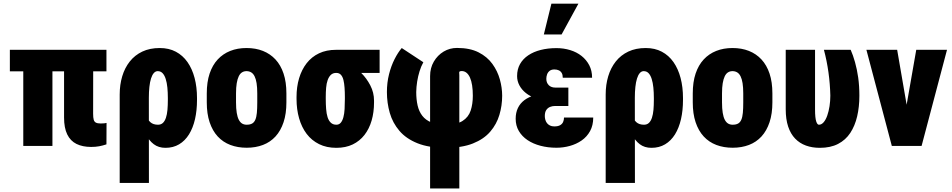

<svg xmlns="http://www.w3.org/2000/svg" viewBox="-20 -802 5233 1055"><path d="M564.9 -528.3V-410.2H34.2V-528.3ZM268.1 -528.3V0H107.9V-528.3ZM332 -528.3H492.2L491.7 -176.8Q491.7 -155.8 494.9 -144.3Q498 -132.8 507.1 -128.2Q516.1 -123.5 532.7 -123.5Q544.9 -123.5 552.2 -124.3Q559.6 -125 565.4 -126.5L564.9 -8.8Q544.9 -2 524.9 1.7Q504.9 5.4 481 5.4Q433.6 5.4 400.1 -11.2Q366.7 -27.8 349.4 -63.5Q332 -99.1 332 -156.2Z M637.7 203.1V-282.7Q637.7 -336.4 651.6 -382.8Q665.5 -429.2 693.1 -464.1Q720.7 -499 762 -518.6Q803.2 -538.1 857.9 -538.1Q908.2 -538.1 946.3 -517.8Q984.4 -497.6 1010.3 -460.7Q1036.1 -423.8 1049.3 -373.5Q1062.5 -323.2 1062.5 -263.2V-252.9Q1062.5 -195.3 1051.5 -147.2Q1040.5 -99.1 1018.6 -63.7Q996.6 -28.3 964.1 -9Q931.6 10.3 889.2 10.3Q851.1 10.3 824.7 -9.8Q798.3 -29.8 780.8 -65.4Q763.2 -101.1 752.2 -147.9Q741.2 -194.8 734.4 -248Q736.8 -247.1 748 -243.7Q759.3 -240.2 769.8 -237.3Q780.3 -234.4 781.2 -234.4Q778.8 -197.3 784.7 -170.9Q790.5 -144.5 806.2 -130.6Q821.8 -116.7 848.1 -116.7Q864.7 -116.7 875.2 -126.7Q885.7 -136.7 891.8 -155Q897.9 -173.3 900.1 -198.2Q902.3 -223.1 902.3 -252.9V-263.2Q902.3 -293.9 899.7 -320.8Q897 -347.7 890.6 -367.9Q884.3 -388.2 873.5 -399.7Q862.8 -411.1 846.7 -411.1Q834.5 -411.1 825.2 -400.6Q815.9 -390.1 809.8 -370.6Q803.7 -351.1 800.8 -324.2Q797.9 -297.4 797.9 -265.1L798.3 203.1Z M1116.2 -239.3V-288.6Q1116.2 -351.1 1131.8 -397.7Q1147.5 -444.3 1176.3 -475.3Q1205.1 -506.3 1245.1 -522.2Q1285.2 -538.1 1334.5 -538.1Q1384.8 -538.1 1424.8 -522.2Q1464.8 -506.3 1493.7 -475.3Q1522.5 -444.3 1538.1 -397.7Q1553.7 -351.1 1553.7 -288.6V-239.3Q1553.7 -177.2 1538.1 -130.4Q1522.5 -83.5 1493.9 -52.2Q1465.3 -21 1425 -5.6Q1384.8 9.8 1335.4 9.8Q1286.1 9.8 1245.6 -5.6Q1205.1 -21 1176.3 -52.2Q1147.5 -83.5 1131.8 -130.4Q1116.2 -177.2 1116.2 -239.3ZM1276.9 -288.6V-239.3Q1276.9 -205.6 1280.8 -181.9Q1284.7 -158.2 1292.2 -143.8Q1299.8 -129.4 1310.5 -123Q1321.3 -116.7 1335.4 -116.7Q1353.5 -116.7 1365 -123Q1376.5 -129.4 1382.8 -143.8Q1389.2 -158.2 1391.4 -181.9Q1393.6 -205.6 1393.6 -239.3V-288.6Q1393.6 -321.8 1389.9 -345Q1386.2 -368.2 1378.7 -383.1Q1371.1 -397.9 1359.9 -404.5Q1348.6 -411.1 1334.5 -411.1Q1320.8 -411.1 1310.1 -404.5Q1299.3 -397.9 1292 -383.1Q1284.7 -368.2 1280.8 -345Q1276.9 -321.8 1276.9 -288.6Z M1609.4 -258.8V-269Q1609.4 -324.7 1623.5 -372.1Q1637.7 -419.4 1665 -454.6Q1692.4 -489.7 1732.9 -509Q1773.4 -528.3 1827.1 -528.3Q1834 -522 1841.8 -504.4Q1849.6 -486.8 1865 -468.8Q1880.4 -450.7 1909.2 -441.9Q1936.5 -429.2 1965.6 -400.4Q1994.6 -371.6 2014.9 -332.5Q2035.2 -293.5 2035.2 -249V-238.8Q2035.2 -185.1 2022 -139.6Q2008.8 -94.2 1982.7 -60.5Q1956.5 -26.9 1918 -8.3Q1879.4 10.3 1828.1 10.3Q1774.4 10.3 1733.4 -10Q1692.4 -30.3 1665 -66.4Q1637.7 -102.5 1623.5 -151.9Q1609.4 -201.2 1609.4 -258.8ZM1770 -269V-258.8Q1770 -229 1772 -203.1Q1773.9 -177.2 1780 -158Q1786.1 -138.7 1797.9 -127.7Q1809.6 -116.7 1828.1 -116.7Q1843.3 -116.7 1852.5 -127.7Q1861.8 -138.7 1866.9 -158Q1872.1 -177.2 1873.5 -203.1Q1875 -229 1875 -258.8V-269Q1875 -295.9 1873.3 -319.8Q1871.6 -343.8 1867.2 -362.1Q1862.8 -380.4 1853.3 -390.9Q1843.8 -401.4 1827.6 -401.4Q1809.6 -401.4 1798.3 -390.9Q1787.1 -380.4 1780.5 -362.1Q1773.9 -343.8 1772 -319.8Q1770 -295.9 1770 -269ZM2065.9 -528.3V-401.4H1827.6V-528.3Z M2343.3 233.4V-383.8Q2343.3 -428.7 2363.8 -463.6Q2384.3 -498.5 2417.7 -518.6Q2451.2 -538.6 2491.2 -538.6Q2562 -538.6 2609.6 -514.4Q2657.2 -490.2 2685.5 -450.9Q2713.9 -411.6 2726.6 -365.7Q2739.3 -319.8 2739.3 -275.9Q2739.3 -221.7 2724.1 -170.7Q2709 -119.6 2673.8 -78.6Q2638.7 -37.6 2578.6 -13.7Q2518.6 10.3 2428.7 10.3Q2336.4 10.3 2273.9 -14.9Q2211.4 -40 2174.6 -83.3Q2137.7 -126.5 2121.8 -181.4Q2106 -236.3 2106 -296.4Q2106 -348.1 2117.7 -394.3Q2129.4 -440.4 2148.2 -477.3Q2167 -514.2 2187.5 -538.1L2306.2 -460Q2293.9 -438 2285.4 -410.6Q2276.9 -383.3 2272.2 -353.8Q2267.6 -324.2 2267.1 -296.4Q2267.1 -255.4 2274.7 -222.4Q2282.2 -189.5 2300.5 -165.8Q2318.8 -142.1 2350.1 -129.4Q2381.3 -116.7 2428.7 -116.7Q2489.3 -116.7 2521.7 -137.5Q2554.2 -158.2 2566.2 -194.3Q2578.1 -230.5 2578.1 -275.9Q2578.1 -307.6 2574.2 -332.8Q2570.3 -357.9 2562.5 -375.5Q2554.7 -393.1 2543.2 -402.3Q2531.7 -411.6 2517.1 -411.6Q2502.4 -411.6 2503.2 -403.3Q2503.9 -395 2503.9 -388.2V233.4Z M2990.2 -287.1H3103V-219.7H3030.3Q3015.1 -219.7 3002.2 -214.4Q2989.3 -209 2981.4 -197Q2973.6 -185.1 2973.6 -164.1Q2973.6 -153.8 2976.6 -143.6Q2979.5 -133.3 2985.8 -125.2Q2992.2 -117.2 3002 -112.3Q3011.7 -107.4 3025.9 -107.4Q3045.9 -107.4 3057.6 -114Q3069.3 -120.6 3074.2 -131.8Q3079.1 -143.1 3079.1 -156.2H3239.7Q3239.7 -113.3 3222.4 -81.8Q3205.1 -50.3 3175.8 -30Q3146.5 -9.8 3110.6 0Q3074.7 9.8 3037.6 9.8Q2990.7 9.8 2950 -1Q2909.2 -11.7 2878.7 -32.2Q2848.1 -52.7 2830.8 -82.3Q2813.5 -111.8 2813.5 -149.4Q2813.5 -182.6 2825.7 -208.3Q2837.9 -233.9 2861.1 -251.5Q2884.3 -269 2917 -278.1Q2949.7 -287.1 2990.2 -287.1ZM3103 -252H2990.2Q2954.1 -252 2923.3 -262.2Q2892.6 -272.5 2869.6 -290.8Q2846.7 -309.1 2834 -333Q2821.3 -356.9 2821.3 -383.8Q2821.3 -421.4 2837.4 -450Q2853.5 -478.5 2882.6 -498Q2911.6 -517.6 2951.2 -527.6Q2990.7 -537.6 3037.6 -537.6Q3077.6 -537.6 3113.3 -526.6Q3148.9 -515.6 3175.5 -494.6Q3202.1 -473.6 3217.8 -443.6Q3233.4 -413.6 3233.4 -375H3072.3Q3072.3 -390.6 3066.7 -400.6Q3061 -410.6 3050.5 -415.5Q3040 -420.4 3026.4 -420.4Q3009.8 -420.4 3000 -412.6Q2990.2 -404.8 2986.1 -393.1Q2981.9 -381.3 2981.9 -368.7Q2981.9 -357.4 2985.6 -348.6Q2989.3 -339.8 2995.8 -333.5Q3002.4 -327.1 3011.2 -324Q3020 -320.8 3030.3 -320.8H3103ZM2968.3 -612.8 3009.8 -781.7H3158.2L3065.9 -612.8Z M3308.1 203.1V-282.7Q3308.1 -336.4 3322 -382.8Q3335.9 -429.2 3363.5 -464.1Q3391.1 -499 3432.4 -518.6Q3473.6 -538.1 3528.3 -538.1Q3578.6 -538.1 3616.7 -517.8Q3654.8 -497.6 3680.7 -460.7Q3706.5 -423.8 3719.7 -373.5Q3732.9 -323.2 3732.9 -263.2V-252.9Q3732.9 -195.3 3721.9 -147.2Q3710.9 -99.1 3689 -63.7Q3667 -28.3 3634.5 -9Q3602.1 10.3 3559.6 10.3Q3521.5 10.3 3495.1 -9.8Q3468.8 -29.8 3451.2 -65.4Q3433.6 -101.1 3422.6 -147.9Q3411.6 -194.8 3404.8 -248Q3407.2 -247.1 3418.5 -243.7Q3429.7 -240.2 3440.2 -237.3Q3450.7 -234.4 3451.7 -234.4Q3449.2 -197.3 3455.1 -170.9Q3460.9 -144.5 3476.6 -130.6Q3492.2 -116.7 3518.6 -116.7Q3535.2 -116.7 3545.7 -126.7Q3556.2 -136.7 3562.3 -155Q3568.4 -173.3 3570.6 -198.2Q3572.8 -223.1 3572.8 -252.9V-263.2Q3572.8 -293.9 3570.1 -320.8Q3567.4 -347.7 3561 -367.9Q3554.7 -388.2 3543.9 -399.7Q3533.2 -411.1 3517.1 -411.1Q3504.9 -411.1 3495.6 -400.6Q3486.3 -390.1 3480.2 -370.6Q3474.1 -351.1 3471.2 -324.2Q3468.3 -297.4 3468.3 -265.1L3468.8 203.1Z M3786.6 -239.3V-288.6Q3786.6 -351.1 3802.2 -397.7Q3817.9 -444.3 3846.7 -475.3Q3875.5 -506.3 3915.5 -522.2Q3955.6 -538.1 4004.9 -538.1Q4055.2 -538.1 4095.2 -522.2Q4135.3 -506.3 4164.1 -475.3Q4192.9 -444.3 4208.5 -397.7Q4224.1 -351.1 4224.1 -288.6V-239.3Q4224.1 -177.2 4208.5 -130.4Q4192.9 -83.5 4164.3 -52.2Q4135.7 -21 4095.5 -5.6Q4055.2 9.8 4005.9 9.8Q3956.5 9.8 3916 -5.6Q3875.5 -21 3846.7 -52.2Q3817.9 -83.5 3802.2 -130.4Q3786.6 -177.2 3786.6 -239.3ZM3947.3 -288.6V-239.3Q3947.3 -205.6 3951.2 -181.9Q3955.1 -158.2 3962.6 -143.8Q3970.2 -129.4 3981 -123Q3991.7 -116.7 4005.9 -116.7Q4023.9 -116.7 4035.4 -123Q4046.9 -129.4 4053.2 -143.8Q4059.6 -158.2 4061.8 -181.9Q4064 -205.6 4064 -239.3V-288.6Q4064 -321.8 4060.3 -345Q4056.6 -368.2 4049.1 -383.1Q4041.5 -397.9 4030.3 -404.5Q4019 -411.1 4004.9 -411.1Q3991.2 -411.1 3980.5 -404.5Q3969.7 -397.9 3962.4 -383.1Q3955.1 -368.2 3951.2 -345Q3947.3 -321.8 3947.3 -288.6Z M4297.4 -528.3H4458.5V-200.2Q4458.5 -176.3 4460.2 -159.9Q4461.9 -143.6 4465.1 -134.3Q4468.3 -125 4471.9 -120.8Q4475.6 -116.7 4480 -116.7Q4494.1 -116.7 4505.9 -130.4Q4517.6 -144 4525.6 -167Q4533.7 -189.9 4538.1 -218.5Q4542.5 -247.1 4542.5 -276.4Q4541 -341.3 4532.2 -404.5Q4523.4 -467.8 4507.3 -528.3H4654.3Q4667.5 -498.5 4678.2 -460.2Q4689 -421.9 4695.6 -376Q4702.1 -330.1 4702.1 -276.4Q4702.1 -214.8 4689.9 -162.6Q4677.7 -110.4 4652.1 -71.5Q4626.5 -32.7 4585 -11.2Q4543.5 10.3 4484.9 10.3Q4442.9 10.3 4408.4 -2.2Q4374 -14.6 4349.1 -40.5Q4324.2 -66.4 4310.8 -106.4Q4297.4 -146.5 4297.4 -201.2Z M4941.9 -112.8 5014.6 -528.3H5183.6L5043.9 0H4944.8ZM4909.7 -528.3 4981.4 -112.8 4979.5 0H4880.4L4740.7 -528.3Z"/></svg>

Font: Roboto Condensed Black
Style: Regular
Weight: 900
Designer: Christian Robertson
Foundry: Google
Version: Version 3.008; 2023